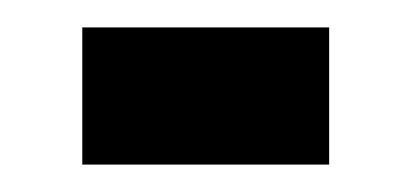

<svg xmlns="http://www.w3.org/2000/svg" viewBox="-20 -390 300 140"><path d="M40 -270V-370H220V-270Z"/></svg>

Font: Tektur Condensed
Style: Regular
Weight: 400
Width: 3
Designer: Adam Jagosz
Foundry: Adam Jagosz
Version: Version 1.005;gftools[0.9.30]